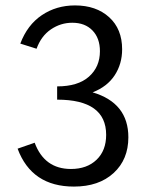

<svg xmlns="http://www.w3.org/2000/svg" viewBox="-20 -684 543 709"><path d="M322 -343Q454 -304 454 -177Q454 -95 399.5 -45Q345 5 253 5Q97 5 45 -135L108 -157Q144 -60 242 -60Q301 -60 336.5 -94Q372 -128 372 -186Q372 -316 191 -316V-365Q268 -365 308.5 -401Q349 -437 349 -495Q349 -543 321.5 -571.5Q294 -600 247 -600Q204 -600 168 -575.5Q132 -551 115 -504L55 -523Q81 -592 134.5 -628Q188 -664 257 -664Q335 -664 383 -620.5Q431 -577 431 -502Q431 -448 403.5 -406Q376 -364 322 -343Z"/></svg>

Font: EauTestInfant Medium
Style: Regular
Weight: 500
Designer: Christian Thalmann (Catharsis Fonts)
Version: Version 0.001;PS 000.001;hotconv 1.0.88;makeotf.lib2.5.64775